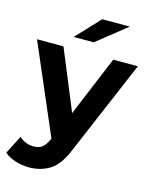

<svg xmlns="http://www.w3.org/2000/svg" viewBox="-147 -839 891 1129"><g transform="rotate(15 298.0 -274.5)"><path d="M140 202Q98 202 57 189Q16 176 -10 153L47 42Q86 76 135 76Q168 76 187.5 60.5Q207 45 223 9L225 4L-8 -538H153L304 -172L456 -538H606L363 33Q324 131 268.5 166.5Q213 202 140 202ZM197 -607 332 -751H500L319 -607Z"/></g></svg>

Font: Montserrat
Style: Bold
Weight: 700
Designer: Julieta Ulanovsky
Foundry: Julieta Ulanovsky
Version: Version 9.000; ttfautohint (v1.8.4.7-5d5b)